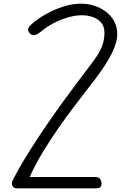

<svg xmlns="http://www.w3.org/2000/svg" viewBox="-20 -1024 668 1044"><path d="M71 0Q53.5 0 47.2 -14Q41 -28 49 -43.5Q85 -113.5 132 -189.2Q179 -265 228.8 -337.5Q278.5 -410 323.2 -471.5Q368 -533 400 -575.2Q432 -617.5 442.5 -631.5Q467 -664.5 491.2 -696.8Q515.5 -729 531.8 -765.2Q548 -801.5 548 -846.5Q548 -880.5 530 -901.2Q512 -922 484.2 -931.5Q456.5 -941 426 -941Q388.5 -941 347.8 -929Q307 -917 270 -897.2Q233 -877.5 206.5 -855Q180 -833.5 165.2 -832.8Q150.5 -832 143 -841.5Q133 -852.5 132.8 -864.2Q132.5 -876 155.5 -896Q187.5 -923.5 231.2 -948Q275 -972.5 324.2 -988.2Q373.5 -1004 421 -1004Q459.5 -1004 494.8 -992.2Q530 -980.5 557.8 -959Q585.5 -937.5 601.5 -907Q617.5 -876.5 617.5 -839Q617.5 -791.5 587.5 -732.8Q557.5 -674 503.5 -601.5Q488.5 -581.5 456.2 -540.2Q424 -499 382 -443.5Q340 -388 295.2 -323.8Q250.5 -259.5 210.2 -192.5Q170 -125.5 141.5 -61.5H496.5Q516.5 -61.5 523.2 -52.5Q530 -43.5 532 -30.5Q533 -17.5 527.2 -8.8Q521.5 0 502 0Z"/></svg>

Font: Edu NSW ACT Cursive
Style: Regular
Weight: 400
Designer: Tina and Corey Anderson, Eben Sorkin, Mirko Velimirovic
Foundry: Sorkin Type Co.
Version: Version 2.000